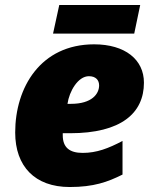

<svg xmlns="http://www.w3.org/2000/svg" viewBox="-20 -741 620 771"><path d="M193 -606H519L543 -721H218ZM260 10C356 10 412 -10 472 -40V-175C415 -145 368 -127 312 -127C259 -127 232 -149 232 -198V-206H261C467 -206 558 -287 558 -409C558 -502 482 -563 358 -563C143 -563 41 -390 41 -209C41 -73 120 10 260 10ZM251 -324C258 -374 293 -435 337 -435C365 -435 378 -419 378 -398C378 -364 349 -324 265 -324Z"/></svg>

Font: Noto Sans UI Black
Style: Italic
Weight: 900
Italic angle: -372°
Designer: Monotype Design Team
Foundry: Monotype Imaging Inc.
Version: Version 1.901